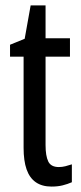

<svg xmlns="http://www.w3.org/2000/svg" viewBox="-20 -678 299 708"><path d="M197 -62Q209 -62 221 -65Q233 -68 245 -72V-6Q229 1 211 5.5Q193 10 170 10Q135 10 112 -6Q89 -22 78 -53.5Q67 -85 67 -133V-469H17V-513L71 -535L93 -658H148V-537H238V-469H148V-143Q148 -103 158 -82.5Q168 -62 197 -62Z"/></svg>

Font: Noto Sans Devanagari ExtraCondensed
Style: Regular
Weight: 400
Width: 2
Designer: Jelle Bosma - Monotype Design Team
Foundry: Monotype Imaging Inc.
Version: Version 2.006